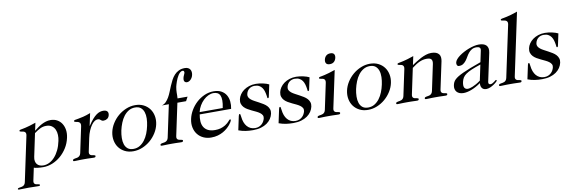

<svg xmlns="http://www.w3.org/2000/svg" viewBox="-157 -1278 5995 1998"><g transform="rotate(-10 2841.0 -279.0)"><path d="M129.4 -115.2Q123.5 -88.4 127.7 -68.4Q131.8 -48.3 143.1 -35.4Q154.3 -22.5 171.4 -16.1Q188.5 -9.8 208.5 -9.8Q241.2 -9.8 272.2 -25.1Q303.2 -40.5 329.3 -69.6Q355.5 -98.6 375.5 -140.1Q395.5 -181.6 406.2 -233.9Q413.1 -264.2 412.1 -295.7Q411.1 -327.1 399.9 -352.5Q388.7 -377.9 366 -394Q343.3 -410.2 306.6 -410.2Q273.4 -410.2 244.1 -396Q214.8 -381.8 180.2 -356ZM185.5 -379.9Q206.1 -396 226.6 -410.9Q247.1 -425.8 268.8 -437Q290.5 -448.2 313.7 -455.1Q336.9 -461.9 361.8 -461.9Q399.9 -461.9 429.9 -445.8Q460 -429.7 478.8 -401.1Q497.6 -372.6 503.7 -334.2Q509.8 -295.9 500 -251Q487.8 -193.8 458.3 -146.5Q428.7 -99.1 388.4 -64.7Q348.1 -30.3 300.5 -11.2Q252.9 7.8 204.6 7.8Q189.5 7.8 174.1 6.8Q158.7 5.9 145.5 4.4Q132.3 2.9 121.8 0.7Q111.3 -1.5 105.5 -3.9L77.6 127.9Q74.2 143.6 77.6 152.3Q81.1 161.1 88.1 165.5Q95.2 169.9 104.2 171.4Q113.3 172.9 120.8 174.1Q128.4 175.3 133.3 177.5Q138.2 179.7 137.2 186Q136.2 190.4 132.3 192.1Q128.4 193.8 120.1 193.8Q91.3 193.8 67.1 192.9Q43 191.9 18.6 191.9Q-5.4 191.9 -30.3 192.9Q-55.2 193.8 -83.5 193.8Q-91.8 193.8 -94.5 192.1Q-97.2 190.4 -96.2 186Q-95.2 179.7 -89.4 177.5Q-83.5 175.3 -75.4 174.1Q-67.4 172.9 -57.9 171.4Q-48.3 169.9 -39.3 165.5Q-30.3 161.1 -23.2 152.3Q-16.1 143.6 -12.7 127.9L87.9 -346.2Q91.3 -362.8 87.9 -372.3Q84.5 -381.8 76.9 -386.7Q69.3 -391.6 60.1 -393.3Q50.8 -395 42.7 -396.5Q34.7 -397.9 29.3 -400.1Q23.9 -402.3 25.4 -408.2Q26.4 -412.6 29.5 -414.6Q32.7 -416.5 39.8 -418.2Q46.9 -419.9 59.3 -421.9Q71.8 -423.8 91.1 -428.5Q110.4 -433.1 137.9 -440.9Q165.5 -448.7 203.1 -461.9Z M665 -341.8Q668.9 -359.9 665.3 -369.9Q661.6 -379.9 654.3 -385.5Q647 -391.1 637.2 -393.3Q627.4 -395.5 619.4 -397Q611.3 -398.4 606 -401.1Q600.6 -403.8 602.1 -410.2Q603.5 -417 614.7 -419.2Q626 -421.4 647.9 -425Q669.9 -428.7 702.9 -436.5Q735.8 -444.3 781.2 -461.9L753.4 -332H755.4Q781.2 -371.6 803.5 -397Q825.7 -422.4 845.7 -436.8Q865.7 -451.2 883.5 -456.5Q901.4 -461.9 918 -461.9Q948.2 -461.9 960.9 -447.8Q973.6 -433.6 968.3 -408.2Q962.9 -383.8 945.6 -371.8Q928.2 -359.9 907.2 -359.9Q894.5 -359.9 888.4 -363.5Q882.3 -367.2 877.4 -371.8Q872.6 -376.5 866 -380.1Q859.4 -383.8 845.2 -383.8Q829.6 -383.8 812.5 -371.8Q795.4 -359.9 779.3 -337.2Q763.2 -314.5 749.5 -282.2Q735.8 -250 727.1 -209L697.8 -69.8Q694.3 -54.2 698 -45.4Q701.7 -36.6 709 -32.2Q716.3 -27.8 725.3 -26.4Q734.4 -24.9 742.4 -23.4Q750.5 -22 755.4 -19.3Q760.3 -16.6 758.8 -9.8Q757.3 -2.9 752.9 -0.5Q748.5 2 740.2 2Q731 2 721.4 1.7Q711.9 1.5 700.2 1Q688.5 0.5 673.3 0.2Q658.2 0 637.7 0Q617.2 0 602.1 0.2Q586.9 0.5 575 1Q563 1.5 553.2 1.7Q543.5 2 534.2 2Q525.9 2 522.7 -0.5Q519.5 -2.9 521 -9.8Q522.5 -16.6 528.6 -19.3Q534.7 -22 543 -23.4Q551.3 -24.9 561.3 -26.4Q571.3 -27.8 580.3 -32.2Q589.4 -36.6 596.7 -45.4Q604 -54.2 607.4 -69.8Z M1156.2 7.8Q1106.4 7.8 1067.9 -11.5Q1029.3 -30.8 1005.1 -63.2Q981 -95.7 972.7 -138.2Q964.4 -180.7 974.1 -227.1Q983.9 -273.4 1010.5 -315.9Q1037.1 -358.4 1075.2 -390.9Q1113.3 -423.3 1159.9 -442.6Q1206.5 -461.9 1256.3 -461.9Q1306.2 -461.9 1344.5 -442.6Q1382.8 -423.3 1407 -390.9Q1431.2 -358.4 1439.5 -315.9Q1447.8 -273.4 1438 -227.1Q1428.2 -180.7 1401.6 -138.2Q1375 -95.7 1337.2 -63.2Q1299.3 -30.8 1252.7 -11.5Q1206.1 7.8 1156.2 7.8ZM1161.6 -16.1Q1199.2 -16.1 1228.8 -33.9Q1258.3 -51.8 1280.8 -81.3Q1303.2 -110.8 1318.4 -148.9Q1333.5 -187 1341.8 -227.1Q1350.6 -267.1 1351.6 -305.2Q1352.5 -343.3 1342.5 -372.8Q1332.5 -402.3 1310.5 -420.2Q1288.6 -438 1251 -438Q1213.4 -438 1183.6 -420.2Q1153.8 -402.3 1131.3 -372.8Q1108.9 -343.3 1093.8 -305.2Q1078.6 -267.1 1069.8 -227.1Q1061.5 -187 1060.8 -148.9Q1060.1 -110.8 1069.8 -81.3Q1079.6 -51.8 1101.8 -33.9Q1124 -16.1 1161.6 -16.1Z M1786.1 -410.2H1694.3L1622.1 -69.8Q1618.7 -54.2 1622.3 -45.4Q1626 -36.6 1633.3 -32.2Q1640.6 -27.8 1649.7 -26.4Q1658.7 -24.9 1666.7 -23.4Q1674.8 -22 1679.7 -19.3Q1684.6 -16.6 1683.1 -9.8Q1681.6 -2.9 1677.2 -0.5Q1672.9 2 1664.6 2Q1655.3 2 1645.8 1.7Q1636.2 1.5 1624.5 1Q1612.8 0.5 1597.7 0.2Q1582.5 0 1562 0Q1541.5 0 1526.4 0.2Q1511.2 0.5 1499.3 1Q1487.3 1.5 1477.8 1.7Q1468.3 2 1459 2Q1450.7 2 1447.3 -0.5Q1443.8 -2.9 1445.3 -9.8Q1446.8 -16.6 1452.9 -19.3Q1459 -22 1467.3 -23.4Q1475.6 -24.9 1485.6 -26.4Q1495.6 -27.8 1504.6 -32.2Q1513.7 -36.6 1521 -45.4Q1528.3 -54.2 1531.7 -69.8L1604 -410.2H1530.3Q1556.2 -417.5 1574.5 -436Q1592.8 -454.6 1607.4 -480Q1622.1 -505.4 1634 -535.4Q1646 -565.4 1658.7 -595.7Q1671.4 -626 1686.3 -654.1Q1701.2 -682.1 1721.2 -703.9Q1741.2 -725.6 1768.3 -738.8Q1795.4 -752 1832 -752Q1852.5 -752 1866.2 -745.1Q1879.9 -738.3 1887.5 -726.8Q1895 -715.3 1897 -700.4Q1898.9 -685.5 1895.5 -669.9Q1892.6 -654.8 1885.7 -642.6Q1878.9 -630.4 1870.1 -621.6Q1861.3 -612.8 1851.1 -607.9Q1840.8 -603 1830.1 -603Q1814.5 -603 1805.2 -614.7Q1795.9 -626.5 1801.8 -653.8Q1805.2 -668.9 1811.5 -680.7Q1817.9 -692.4 1820.3 -702.1Q1822.8 -712.4 1818.4 -720.9Q1814 -729.5 1801.8 -728Q1789.6 -726.6 1778.3 -716.8Q1767.1 -707 1757.8 -692.9Q1748.5 -678.7 1740.7 -661.9Q1732.9 -645 1727.1 -628.4Q1721.2 -611.8 1717.3 -597.7Q1713.4 -583.5 1711.4 -575.2Q1708 -557.6 1706.8 -543.2Q1705.6 -528.8 1705.3 -514.9Q1705.1 -501 1705.1 -486.3Q1705.1 -471.7 1703.6 -454.1H1809.6Z M1901.9 -250Q1894.5 -212.4 1896.5 -178.5Q1898.4 -144.5 1913.1 -118.7Q1927.7 -92.8 1956.8 -77.4Q1985.8 -62 2032.7 -62Q2064.9 -62 2091.1 -69.3Q2117.2 -76.7 2142.1 -91.8Q2157.7 -101.6 2167.7 -110.8Q2177.7 -120.1 2184.1 -127.4Q2190.4 -134.8 2194.8 -139.4Q2199.2 -144 2203.6 -144Q2212.9 -144 2210 -132.8Q2209 -127.9 2202.1 -115.7Q2195.3 -103.5 2182.4 -87.9Q2169.4 -72.3 2150.4 -55.4Q2131.3 -38.6 2106.2 -24.4Q2081.1 -10.3 2049.3 -1.2Q2017.6 7.8 1979 7.8Q1934.6 7.8 1897.9 -9Q1861.3 -25.9 1837.2 -56.2Q1813 -86.4 1804 -128.4Q1794.9 -170.4 1805.7 -220.2Q1815.4 -265.6 1841.1 -309.1Q1866.7 -352.5 1903.8 -386.5Q1940.9 -420.4 1987.5 -441.2Q2034.2 -461.9 2085.4 -461.9Q2134.3 -461.9 2166.7 -443.6Q2199.2 -425.3 2216.8 -395.3Q2234.4 -365.2 2238.3 -327.4Q2242.2 -289.6 2233.9 -250ZM2149.4 -273.9Q2159.2 -320.3 2158.9 -352.5Q2158.7 -384.8 2149.7 -405Q2140.6 -425.3 2123 -434.6Q2105.5 -443.8 2080.6 -443.8Q2053.7 -443.8 2025.9 -430.7Q1998 -417.5 1974.1 -394.5Q1950.2 -371.6 1931.9 -340.6Q1913.6 -309.6 1905.3 -273.9Z M2341.3 -333Q2346.7 -357.9 2362.5 -381.3Q2378.4 -404.8 2402.8 -422.6Q2427.2 -440.4 2459.7 -451.2Q2492.2 -461.9 2531.2 -461.9Q2548.3 -461.9 2567.6 -459.5Q2586.9 -457 2605.7 -453.1Q2624.5 -449.2 2640.9 -443.6Q2657.2 -438 2668.9 -432.1L2641.6 -304.2Q2639.2 -293 2631.3 -293Q2625 -293 2624.8 -299.6Q2624.5 -306.2 2622.6 -318.8Q2619.1 -342.8 2612.8 -365.2Q2606.4 -387.7 2594.2 -405.3Q2582 -422.9 2562.7 -433.3Q2543.5 -443.8 2514.2 -443.8Q2499 -443.8 2484.6 -439.5Q2470.2 -435.1 2458.5 -426Q2446.8 -417 2438.2 -403.3Q2429.7 -389.6 2425.8 -371.1Q2421.9 -352.5 2429.9 -337.6Q2438 -322.8 2453.6 -310.5Q2469.2 -298.3 2490.2 -287.4Q2511.2 -276.4 2533 -264.6Q2554.7 -252.9 2575.4 -240.2Q2596.2 -227.5 2611.1 -211.4Q2626 -195.3 2632.8 -175Q2639.6 -154.8 2634.3 -128.9Q2628.4 -101.1 2611.8 -76.2Q2595.2 -51.3 2568.6 -32.5Q2542 -13.7 2505.1 -2.9Q2468.3 7.8 2421.4 7.8Q2379.9 7.8 2343.5 2.4Q2307.1 -2.9 2268.6 -17.1L2299.8 -164.1Q2303.7 -182.1 2312.5 -182.1Q2316.4 -182.1 2318.6 -176.3Q2320.8 -170.4 2322.8 -150.9Q2326.2 -118.2 2335.9 -92Q2345.7 -65.9 2361.6 -47.6Q2377.4 -29.3 2398.9 -19.5Q2420.4 -9.8 2447.3 -9.8Q2470.2 -9.8 2488 -17.3Q2505.9 -24.9 2518.8 -37.1Q2531.7 -49.3 2539.8 -64.7Q2547.9 -80.1 2551.3 -95.2Q2555.2 -114.3 2547.1 -128.4Q2539.1 -142.6 2523.2 -154.3Q2507.3 -166 2486.1 -176Q2464.8 -186 2442.6 -196.5Q2420.4 -207 2399.7 -219.2Q2378.9 -231.4 2364 -247.3Q2349.1 -263.2 2342.3 -284.2Q2335.4 -305.2 2341.3 -333Z M2767.1 -333Q2772.5 -357.9 2788.3 -381.3Q2804.2 -404.8 2828.6 -422.6Q2853 -440.4 2885.5 -451.2Q2918 -461.9 2957 -461.9Q2974.1 -461.9 2993.4 -459.5Q3012.7 -457 3031.5 -453.1Q3050.3 -449.2 3066.7 -443.6Q3083 -438 3094.7 -432.1L3067.4 -304.2Q3064.9 -293 3057.1 -293Q3050.8 -293 3050.5 -299.6Q3050.3 -306.2 3048.3 -318.8Q3044.9 -342.8 3038.6 -365.2Q3032.2 -387.7 3020 -405.3Q3007.8 -422.9 2988.5 -433.3Q2969.2 -443.8 2939.9 -443.8Q2924.8 -443.8 2910.4 -439.5Q2896 -435.1 2884.3 -426Q2872.6 -417 2864 -403.3Q2855.5 -389.6 2851.6 -371.1Q2847.7 -352.5 2855.7 -337.6Q2863.8 -322.8 2879.4 -310.5Q2895 -298.3 2916 -287.4Q2937 -276.4 2958.7 -264.6Q2980.5 -252.9 3001.2 -240.2Q3022 -227.5 3036.9 -211.4Q3051.8 -195.3 3058.6 -175Q3065.4 -154.8 3060.1 -128.9Q3054.2 -101.1 3037.6 -76.2Q3021 -51.3 2994.4 -32.5Q2967.8 -13.7 2930.9 -2.9Q2894 7.8 2847.2 7.8Q2805.7 7.8 2769.3 2.4Q2732.9 -2.9 2694.3 -17.1L2725.6 -164.1Q2729.5 -182.1 2738.3 -182.1Q2742.2 -182.1 2744.4 -176.3Q2746.6 -170.4 2748.5 -150.9Q2752 -118.2 2761.7 -92Q2771.5 -65.9 2787.4 -47.6Q2803.2 -29.3 2824.7 -19.5Q2846.2 -9.8 2873 -9.8Q2896 -9.8 2913.8 -17.3Q2931.6 -24.9 2944.6 -37.1Q2957.5 -49.3 2965.6 -64.7Q2973.6 -80.1 2977.1 -95.2Q2981 -114.3 2972.9 -128.4Q2964.8 -142.6 2949 -154.3Q2933.1 -166 2911.9 -176Q2890.6 -186 2868.4 -196.5Q2846.2 -207 2825.4 -219.2Q2804.7 -231.4 2789.8 -247.3Q2774.9 -263.2 2768.1 -284.2Q2761.2 -305.2 2767.1 -333Z M3327.1 -529.8Q3299.3 -529.8 3288.8 -544.9Q3278.3 -560.1 3283.7 -585Q3289.1 -609.9 3305.9 -625Q3322.8 -640.1 3350.6 -640.1Q3378.4 -640.1 3388.7 -625Q3398.9 -609.9 3393.6 -585Q3388.2 -560.1 3371.6 -544.9Q3355 -529.8 3327.1 -529.8ZM3282.2 -69.8Q3278.8 -54.2 3282.5 -45.4Q3286.1 -36.6 3293.5 -32.2Q3300.8 -27.8 3310.1 -26.4Q3319.3 -24.9 3327.4 -23.4Q3335.4 -22 3340.3 -19.3Q3345.2 -16.6 3343.8 -9.8Q3342.3 -2.9 3337.9 -0.5Q3333.5 2 3325.2 2Q3315.9 2 3306.4 1.7Q3296.9 1.5 3285.2 1Q3273.4 0.5 3258.3 0.2Q3243.2 0 3222.7 0Q3202.1 0 3186.8 0.2Q3171.4 0.5 3159.4 1Q3147.5 1.5 3137.9 1.7Q3128.4 2 3119.1 2Q3110.8 2 3107.4 -0.5Q3104 -2.9 3105.5 -9.8Q3106.9 -16.6 3113 -19.3Q3119.1 -22 3127.7 -23.4Q3136.2 -24.9 3146 -26.4Q3155.8 -27.8 3165 -32.2Q3174.3 -36.6 3181.6 -45.4Q3189 -54.2 3192.4 -69.8L3251 -346.2Q3254.4 -362.8 3251 -372.3Q3247.6 -381.8 3240.5 -386.7Q3233.4 -391.6 3224.1 -393.3Q3214.8 -395 3206.8 -396.5Q3198.7 -397.9 3193.6 -400.1Q3188.5 -402.3 3189.9 -408.2Q3190.9 -412.6 3193.8 -414.6Q3196.8 -416.5 3203.9 -418.2Q3210.9 -419.9 3223.1 -421.9Q3235.4 -423.8 3254.4 -428.5Q3273.4 -433.1 3300.8 -440.9Q3328.1 -448.7 3365.7 -461.9Z M3636.7 7.8Q3586.9 7.8 3548.3 -11.5Q3509.8 -30.8 3485.6 -63.2Q3461.4 -95.7 3453.1 -138.2Q3444.8 -180.7 3454.6 -227.1Q3464.4 -273.4 3491 -315.9Q3517.6 -358.4 3555.7 -390.9Q3593.8 -423.3 3640.4 -442.6Q3687 -461.9 3736.8 -461.9Q3786.6 -461.9 3825 -442.6Q3863.3 -423.3 3887.5 -390.9Q3911.6 -358.4 3919.9 -315.9Q3928.2 -273.4 3918.5 -227.1Q3908.7 -180.7 3882.1 -138.2Q3855.5 -95.7 3817.6 -63.2Q3779.8 -30.8 3733.2 -11.5Q3686.5 7.8 3636.7 7.8ZM3642.1 -16.1Q3679.7 -16.1 3709.2 -33.9Q3738.8 -51.8 3761.2 -81.3Q3783.7 -110.8 3798.8 -148.9Q3814 -187 3822.3 -227.1Q3831.1 -267.1 3832 -305.2Q3833 -343.3 3823 -372.8Q3813 -402.3 3791 -420.2Q3769 -438 3731.4 -438Q3693.8 -438 3664.1 -420.2Q3634.3 -402.3 3611.8 -372.8Q3589.4 -343.3 3574.2 -305.2Q3559.1 -267.1 3550.3 -227.1Q3542 -187 3541.3 -148.9Q3540.5 -110.8 3550.3 -81.3Q3560.1 -51.8 3582.3 -33.9Q3604.5 -16.1 3642.1 -16.1Z M4176.3 -370.1Q4196.8 -383.3 4221.4 -399.4Q4246.1 -415.5 4273.2 -429.4Q4300.3 -443.4 4328.6 -452.6Q4356.9 -461.9 4384.8 -461.9Q4415 -461.9 4434.8 -454.1Q4454.6 -446.3 4465.3 -432.6Q4476.1 -418.9 4478.3 -399.9Q4480.5 -380.9 4476.1 -358.9L4414.6 -69.8Q4411.1 -54.2 4414.8 -45.4Q4418.5 -36.6 4425.8 -32.2Q4433.1 -27.8 4442.1 -26.4Q4451.2 -24.9 4459.2 -23.4Q4467.3 -22 4472.2 -19.3Q4477.1 -16.6 4475.6 -9.8Q4474.1 -2.9 4469.7 -0.5Q4465.3 2 4457 2Q4447.8 2 4438.2 1.7Q4428.7 1.5 4417 1Q4405.3 0.5 4390.1 0.2Q4375 0 4354.5 0Q4334 0 4318.8 0.2Q4303.7 0.5 4291.7 1Q4279.8 1.5 4270.3 1.7Q4260.7 2 4251.5 2Q4243.2 2 4239.7 -0.5Q4236.3 -2.9 4237.8 -9.8Q4239.3 -16.6 4245.4 -19.3Q4251.5 -22 4259.8 -23.4Q4268.1 -24.9 4278.1 -26.4Q4288.1 -27.8 4297.1 -32.2Q4306.2 -36.6 4313.5 -45.4Q4320.8 -54.2 4324.2 -69.8L4382.3 -344.2Q4389.2 -376 4377.9 -393.1Q4366.7 -410.2 4328.6 -410.2Q4307.1 -410.2 4287.8 -405.8Q4268.6 -401.4 4249.5 -392.6Q4230.5 -383.8 4210.9 -371.1Q4191.4 -358.4 4169.9 -341.8L4112.3 -69.8Q4108.9 -54.2 4112.5 -45.4Q4116.2 -36.6 4123.5 -32.2Q4130.9 -27.8 4140.1 -26.4Q4149.4 -24.9 4157.5 -23.4Q4165.5 -22 4170.4 -19.3Q4175.3 -16.6 4173.8 -9.8Q4172.4 -2.9 4168 -0.5Q4163.6 2 4155.3 2Q4146 2 4136.5 1.7Q4127 1.5 4115.2 1Q4103.5 0.5 4088.4 0.2Q4073.2 0 4052.7 0Q4032.2 0 4016.8 0.2Q4001.5 0.5 3989.5 1Q3977.5 1.5 3968 1.7Q3958.5 2 3949.2 2Q3940.9 2 3937.5 -0.5Q3934.1 -2.9 3935.5 -9.8Q3937 -16.6 3943.1 -19.3Q3949.2 -22 3957.8 -23.4Q3966.3 -24.9 3976.1 -26.4Q3985.8 -27.8 3995.1 -32.2Q4004.4 -36.6 4011.7 -45.4Q4019 -54.2 4022.5 -69.8L4081.1 -346.2Q4084.5 -362.8 4081.1 -372.3Q4077.6 -381.8 4070.6 -386.7Q4063.5 -391.6 4054.2 -393.3Q4044.9 -395 4036.9 -396.5Q4028.8 -397.9 4023.9 -400.1Q4019 -402.3 4020 -408.2Q4021 -412.6 4024.2 -414.6Q4027.3 -416.5 4034.4 -418.2Q4041.5 -419.9 4053.7 -421.9Q4065.9 -423.8 4085.2 -428.5Q4104.5 -433.1 4131.6 -440.9Q4158.7 -448.7 4195.8 -461.9Z M4868.2 -253.9Q4809.6 -234.9 4771.7 -218.8Q4733.9 -202.6 4710.4 -186Q4687 -169.4 4675.8 -150.6Q4664.6 -131.8 4659.2 -107.9Q4649.9 -64.5 4661.4 -46.1Q4672.9 -27.8 4698.2 -27.8Q4705.6 -27.8 4718.5 -30.8Q4731.4 -33.7 4748.5 -40.8Q4765.6 -47.9 4787.1 -59.8Q4808.6 -71.8 4833.5 -89.8ZM4917 -62Q4914.6 -48.3 4919.9 -41.3Q4925.3 -34.2 4937.5 -34.2Q4947.8 -34.2 4957.8 -39.6Q4967.8 -44.9 4976.1 -51Q4984.4 -57.1 4990.7 -62.5Q4997.1 -67.9 5000.5 -67.9Q5003.9 -67.9 5005.9 -65.7Q5007.8 -63.5 5006.8 -59.1Q5006.3 -55.7 4994.6 -44.7Q4982.9 -33.7 4965.3 -22Q4947.8 -10.3 4926.8 -1.2Q4905.8 7.8 4885.7 7.8Q4867.2 7.8 4855.5 1Q4843.8 -5.9 4837.6 -16.4Q4831.5 -26.9 4829.8 -39.8Q4828.1 -52.7 4830.1 -64.9Q4777.8 -28.3 4730.5 -10.3Q4683.1 7.8 4645.5 7.8Q4621.1 7.8 4603 0.5Q4585 -6.8 4573.7 -20Q4562.5 -33.2 4558.8 -51Q4555.2 -68.8 4559.6 -89.8Q4563 -106 4569.3 -119.6Q4575.7 -133.3 4588.9 -146.5Q4602.1 -159.7 4623.8 -173.1Q4645.5 -186.5 4679.2 -202.1Q4712.9 -217.8 4760.5 -236.3Q4808.1 -254.9 4873 -277.8L4897.9 -395Q4903.3 -418 4892.3 -428Q4881.3 -438 4858.4 -438Q4828.6 -438 4808.8 -426Q4789.1 -414.1 4774.7 -396.5Q4760.3 -378.9 4748.5 -357.9Q4736.8 -336.9 4723.4 -319.3Q4710 -301.8 4692.4 -289.8Q4674.8 -277.8 4647.9 -277.8Q4633.8 -277.8 4627.2 -289.8Q4620.6 -301.8 4624.5 -319.8Q4627.9 -335 4642.1 -351.6Q4656.2 -368.2 4677.5 -383.8Q4698.7 -399.4 4725.3 -413.6Q4752 -427.7 4780 -438.5Q4808.1 -449.2 4835.7 -455.6Q4863.3 -461.9 4886.7 -461.9Q4913.1 -461.9 4933.3 -455.8Q4953.6 -449.7 4965.8 -437Q4978 -424.3 4982.2 -405Q4986.3 -385.7 4980.5 -358.9Z M5199.2 -69.8Q5195.8 -54.2 5199.5 -45.4Q5203.1 -36.6 5210.4 -32.2Q5217.8 -27.8 5226.8 -26.4Q5235.8 -24.9 5243.9 -23.4Q5252 -22 5256.8 -19.3Q5261.7 -16.6 5260.3 -9.8Q5258.8 -2.9 5254.6 -0.5Q5250.5 2 5242.2 2Q5232.9 2 5223.4 1.7Q5213.9 1.5 5202.1 1Q5190.4 0.5 5175.3 0.2Q5160.2 0 5139.6 0Q5119.1 0 5103.8 0.2Q5088.4 0.5 5076.4 1Q5064.5 1.5 5054.9 1.7Q5045.4 2 5036.1 2Q5027.8 2 5024.4 -0.5Q5021 -2.9 5022.5 -9.8Q5023.9 -16.6 5030 -19.3Q5036.1 -22 5044.7 -23.4Q5053.2 -24.9 5063 -26.4Q5072.8 -27.8 5082 -32.2Q5091.3 -36.6 5098.6 -45.4Q5106 -54.2 5109.4 -69.8L5225.1 -613.8Q5228.5 -630.9 5224.6 -640.4Q5220.7 -649.9 5212.9 -654.8Q5205.1 -659.7 5195.1 -661.4Q5185.1 -663.1 5176.5 -664.3Q5168 -665.5 5162.6 -667.7Q5157.2 -669.9 5158.2 -675.8Q5159.2 -680.2 5162.6 -682.4Q5166 -684.6 5173.6 -686Q5181.2 -687.5 5193.8 -689.7Q5206.5 -691.9 5226.3 -696.3Q5246.1 -700.7 5273.9 -708.7Q5301.8 -716.8 5339.4 -730Z M5396.5 -333Q5401.9 -357.9 5417.7 -381.3Q5433.6 -404.8 5458 -422.6Q5482.4 -440.4 5514.9 -451.2Q5547.4 -461.9 5586.4 -461.9Q5603.5 -461.9 5622.8 -459.5Q5642.1 -457 5660.9 -453.1Q5679.7 -449.2 5696 -443.6Q5712.4 -438 5724.1 -432.1L5696.8 -304.2Q5694.3 -293 5686.5 -293Q5680.2 -293 5679.9 -299.6Q5679.7 -306.2 5677.7 -318.8Q5674.3 -342.8 5668 -365.2Q5661.6 -387.7 5649.4 -405.3Q5637.2 -422.9 5617.9 -433.3Q5598.6 -443.8 5569.3 -443.8Q5554.2 -443.8 5539.8 -439.5Q5525.4 -435.1 5513.7 -426Q5502 -417 5493.4 -403.3Q5484.9 -389.6 5481 -371.1Q5477.1 -352.5 5485.1 -337.6Q5493.2 -322.8 5508.8 -310.5Q5524.4 -298.3 5545.4 -287.4Q5566.4 -276.4 5588.1 -264.6Q5609.9 -252.9 5630.6 -240.2Q5651.4 -227.5 5666.3 -211.4Q5681.2 -195.3 5688 -175Q5694.8 -154.8 5689.5 -128.9Q5683.6 -101.1 5667 -76.2Q5650.4 -51.3 5623.8 -32.5Q5597.2 -13.7 5560.3 -2.9Q5523.4 7.8 5476.6 7.8Q5435.1 7.8 5398.7 2.4Q5362.3 -2.9 5323.7 -17.1L5355 -164.1Q5358.9 -182.1 5367.7 -182.1Q5371.6 -182.1 5373.8 -176.3Q5376 -170.4 5377.9 -150.9Q5381.3 -118.2 5391.1 -92Q5400.9 -65.9 5416.7 -47.6Q5432.6 -29.3 5454.1 -19.5Q5475.6 -9.8 5502.4 -9.8Q5525.4 -9.8 5543.2 -17.3Q5561 -24.9 5574 -37.1Q5586.9 -49.3 5595 -64.7Q5603 -80.1 5606.4 -95.2Q5610.4 -114.3 5602.3 -128.4Q5594.2 -142.6 5578.4 -154.3Q5562.5 -166 5541.3 -176Q5520 -186 5497.8 -196.5Q5475.6 -207 5454.8 -219.2Q5434.1 -231.4 5419.2 -247.3Q5404.3 -263.2 5397.5 -284.2Q5390.6 -305.2 5396.5 -333Z"/></g></svg>

Font: XB Zar
Style: Italic
Weight: 400
Italic angle: -12°
Designer: Behnam
Foundry: Irmug
Version: Version 8.005 2009